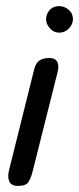

<svg xmlns="http://www.w3.org/2000/svg" viewBox="-20 -609 259 629"><path d="M39 0Q16 0 10 -15.5Q4 -31 10 -53L92 -382Q97 -402 109 -410.5Q121 -419 141 -419Q161 -419 167.5 -406.5Q174 -394 169 -374L86 -44Q81 -25 73 -12.5Q65 0 39 0ZM174 -502Q156 -502 143.5 -516Q131 -530 131 -546Q131 -563 142.5 -576Q154 -589 174 -589Q191 -589 205 -577Q219 -565 219 -546Q219 -530 206 -516Q193 -502 174 -502Z"/></svg>

Font: Edu TAS Beginner Medium
Style: Regular
Weight: 500
Version: Version 1.003